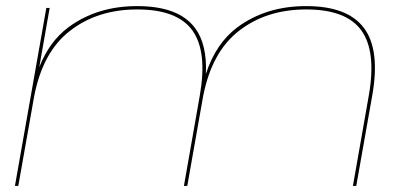

<svg xmlns="http://www.w3.org/2000/svg" viewBox="-20 -610 1376 630"><path d="M29 0 132 -584H143L111.5 -405L109 -390Q142 -474 204.5 -520.5Q298.5 -590 430 -590Q566.5 -590 620 -518Q660 -464.5 655.5 -367.5Q688.5 -468 759 -520.5Q853 -590 984.5 -590Q1120.5 -590 1174.2 -518.2Q1228 -446.5 1201.5 -297L1149 0H1138L1190 -296Q1215.5 -440.5 1166 -509.8Q1116.5 -579 985 -579Q853 -579 762.5 -507.5Q676 -439.5 647.5 -299Q647 -298 647 -297L594.5 0H583.5L635.5 -296Q661 -440.5 611.5 -509.8Q562 -579 430.5 -579Q298.5 -579 208 -507.5Q120.5 -439 92.5 -296L40 0Z"/></svg>

Font: Anybody UltraExpanded Thin
Style: Italic
Weight: 100
Width: 9
Italic angle: -10°
Designer: Tyler Finck
Foundry: Etcetera Type Company
Version: Version 1.010; ttfautohint (v1.8.3) -l 8 -r 50 -G 200 -x 14 